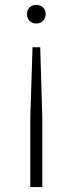

<svg xmlns="http://www.w3.org/2000/svg" viewBox="-20 -566 294 776"><path d="M126.5 -546Q143.5 -546 154 -536Q164.5 -526 164.5 -509Q164.5 -492 154 -481.5Q143.5 -471 126.5 -471Q110 -471 99.5 -481.5Q89 -492 89 -509Q89 -526 99.5 -536Q110 -546 126.5 -546ZM111.5 -375H142.5L151 -92V190H102.5V-92Z"/></svg>

Font: Encode Sans Exp XLt
Style: Regular
Weight: 200
Width: 7
Designer: Multiple Designers
Foundry: Impallari Type
Version: Version 3.002; ttfautohint (v1.8.3) -l 8 -r 50 -G 200 -x 14 